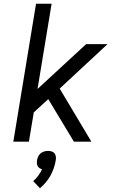

<svg xmlns="http://www.w3.org/2000/svg" viewBox="-20 -755 640 1023"><path d="M374 0 237 -227 160 -156 134 0H51L172 -735H255L180 -281L439 -520H553L298 -283L467 0ZM193 248 157 210Q172 197 184 180.5Q196 164 204 147Q197 145 190.5 140.5Q184 136 180.5 129.5Q177 123 176.5 115Q176 107 177 99Q179 89 183.5 79Q188 69 196.5 62Q205 55 215.5 52Q226 49 236 49Q246 49 255.5 52Q265 55 270.5 62Q276 69 277.5 79Q279 89 277 99Q274 119 267 139.5Q260 160 249.5 179.5Q239 199 224.5 216Q210 233 193 248Z"/></svg>

Font: Iosevka Extended Oblique
Style: Regular
Weight: 400
Width: 7
Italic angle: -9°
Monospace: yes
Designer: Belleve Invis
Foundry: Belleve Invis
Version: Version 32.0.1; ttfautohint (v1.8.4)